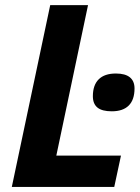

<svg xmlns="http://www.w3.org/2000/svg" viewBox="-20 -734 548 754"><path d="M26.4 0 177.2 -713.9H325.7L201.2 -123H455.1L428.7 0ZM435.1 -445.3Q471.7 -445.3 490 -430.4Q508.3 -415.5 508.3 -386.7Q508.3 -342.3 485.6 -319.6Q462.9 -296.9 418.9 -296.9Q380.9 -296.9 362.8 -311.5Q344.7 -326.2 344.7 -356Q344.7 -399.9 367.7 -422.6Q390.6 -445.3 435.1 -445.3Z"/></svg>

Font: Viking Open Sans
Style: Bold Italic
Weight: 700
Italic angle: -12°
Foundry: Ascender Corporation
Version: Version 2.000